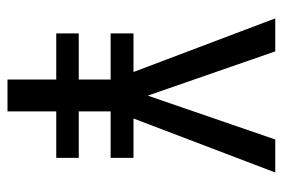

<svg xmlns="http://www.w3.org/2000/svg" viewBox="-141 -613 754 512"><g transform="rotate(90 236.0 -357.0)"><path d="M235 -374 352 -714H440L296 -336H401V-275H277V-190H401V-130H277V0H192V-130H69V-190H192V-275H69V-336H172L29 -714H117Z"/></g></svg>

Font: Noto Sans Malayalam Condensed
Style: Regular
Weight: 400
Width: 3
Designer: Jelle Bosma - Monotype Design Team
Foundry: Monotype Imaging Inc.
Version: Version 2.104; ttfautohint (v1.8.4.7-5d5b)